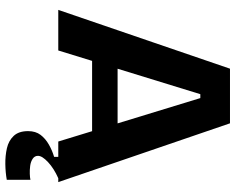

<svg xmlns="http://www.w3.org/2000/svg" viewBox="-103 -597 904 738"><g transform="rotate(90 349.0 -228.0)"><path d="M18 0 244 -660H454L680 0H524L357 -546H342L174 0ZM145 -130V-228H574V-130ZM671 198Q643 203 611 203.5Q579 204 550 197.5Q521 191 502.5 171.5Q484 152 484 116Q484 87 498.5 68Q513 49 536 36Q559 23 583 16V-7H665V0Q627 17 603 39.5Q579 62 579 78Q579 91 590.5 98.5Q602 106 617.5 108Q633 110 648 109.5Q663 109 671 107Z"/></g></svg>

Font: Bricolage Grotesque 96pt ExtraBold
Style: Bold
Weight: 700
Version: Version 1.001;gftools[0.9.33.dev8+g029e19f]